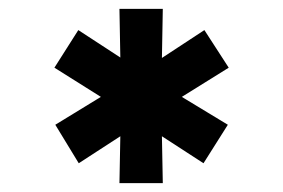

<svg xmlns="http://www.w3.org/2000/svg" viewBox="-20 -720 640 434"><path d="M250 -306 252 -412 158 -351 105 -438 208 -501 103 -567 157 -652 252 -590 250 -700H348L346 -589L442 -652L497 -567L391 -501L495 -438L440 -351L346 -412L348 -306Z"/></svg>

Font: Red Hat Mono VF Light
Style: Regular
Weight: 300
Monospace: yes
Designer: Pentagram, MCKL
Foundry: Pentagram, MCKL
Version: Version 1.023